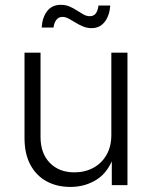

<svg xmlns="http://www.w3.org/2000/svg" viewBox="-20 -756 621 784"><path d="M267.6 7.3Q212.4 7.3 170.2 -15.6Q127.9 -38.6 104 -83.3Q80.1 -127.9 80.1 -192.4V-541H145.5V-196.8Q145.5 -129.9 183.3 -91.1Q221.2 -52.2 283.7 -52.2Q326.7 -52.2 360.8 -70.6Q395 -88.9 414.8 -123.3Q434.6 -157.7 434.6 -205.1V-541H500.5V0H436.5V-126.5H447.8Q424.8 -55.2 376.7 -23.9Q328.6 7.3 267.6 7.3ZM354 -641.1Q335 -641.1 318.4 -648.2Q301.8 -655.3 287.4 -664.3Q272.9 -673.3 260 -680.2Q247.1 -687 234.9 -687Q218.8 -687 209.5 -674.1Q200.2 -661.1 198.7 -643.6H150.4Q152.3 -683.6 172.1 -710Q191.9 -736.3 228 -736.3Q248.5 -736.3 264.6 -729.2Q280.8 -722.2 294.4 -713.1Q308.1 -704.1 320.8 -697Q333.5 -689.9 346.7 -689.9Q361.8 -689.9 370.4 -700.2Q378.9 -710.4 382.3 -733.4H430.2Q427.2 -691.4 407.2 -666.3Q387.2 -641.1 354 -641.1Z"/></svg>

Font: Inter 17pt Light
Style: Regular
Weight: 300
Version: Version 4.001;git-66647c0bb